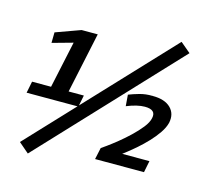

<svg xmlns="http://www.w3.org/2000/svg" viewBox="-113 -851 1065 1035"><g transform="rotate(15 419.5 -333.0)"><path d="M52 -315H158L214 -576L99 -544L100 -603L238 -653H328L256 -315H341L328 -250H39ZM775 -731 832 -683 130 65 73 16ZM488 0 502 -65Q508 -69 531 -85.5Q554 -102 585 -127Q616 -152 646.5 -181Q677 -210 700 -239Q723 -268 728 -293Q739 -342 675 -342Q633 -342 574 -318L569 -381Q594 -391 627.5 -400.5Q661 -410 699 -409L700 -410V-409L701 -410V-409Q768 -409 801 -376.5Q834 -344 823 -292Q816 -264 795.5 -234Q775 -204 748 -175.5Q721 -147 694 -123.5Q667 -100 647 -84.5Q627 -69 622 -65H774L761 0Z"/></g></svg>

Font: Epunda Sans ExtraBold
Style: Italic
Weight: 800
Italic angle: -12.0243°
Designer: Simon Atzbach
Foundry: typofactur
Version: Version 2.204; ttfautohint (v1.8.4.7-5d5b)